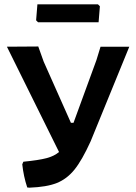

<svg xmlns="http://www.w3.org/2000/svg" viewBox="-20 -859 628 888"><path d="M433 -839 442 -830 436 -756H156L147 -765L153 -839ZM83 -99 88 -111Q159 -118 195 -127.5Q231 -137 253 -156L12 -643L157 -644L182 -574L308 -291H320L426 -581L445 -643H578L399 -205Q359 -117 324 -74Q289 -31 242.5 -12.5Q196 6 116 9L106 8Q89 -43 83 -99Z"/></svg>

Font: Alegreya Sans SC
Style: Bold
Weight: 700
Designer: Juan Pablo del Peral
Foundry: Huerta Tipografica
Version: Version 2.007